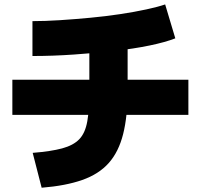

<svg xmlns="http://www.w3.org/2000/svg" viewBox="-20 -827 920 881"><path d="M130 -125.6Q213.3 -132.2 265 -146.1Q316.7 -160 343.9 -188.3Q371.1 -216.7 380.6 -270.6Q390 -324.4 390 -410V-683.3H565.6V-410Q565.6 -293.3 545 -211.7Q524.4 -130 478.9 -78.9Q433.3 -27.8 357.2 -1.1Q281.1 25.6 171.1 34.4ZM36.7 -300V-461.1H844.4V-300ZM128.9 -730Q185.6 -730 255 -734.4Q324.4 -738.9 395 -745.6Q465.6 -752.2 531.7 -762.2Q597.8 -772.2 651.7 -783.9Q705.6 -795.6 737.8 -806.7L784.4 -651.1Q738.9 -633.3 666.7 -618.3Q594.4 -603.3 504.4 -593.3Q414.4 -583.3 318.3 -576.7Q222.2 -570 128.9 -570Z"/></svg>

Font: Paperlogy 9 Black
Style: Regular
Weight: 900
Designer: redesigned by Lee Juim, glyphs from Gmarket Sans & Montserrat
Foundry: PT&
Version: Version 1.001